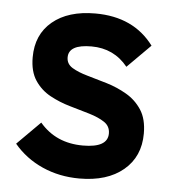

<svg xmlns="http://www.w3.org/2000/svg" viewBox="-43 -529 515 579"><g transform="rotate(5 215.0 -240.0)"><path d="M218 10Q157 10 105.5 -13Q54 -36 19 -78L89 -148Q138 -90 220 -90Q295 -90 295 -133Q295 -155 277 -167Q259 -179 230.5 -187.5Q202 -196 170.5 -205Q139 -214 110.5 -229.5Q82 -245 64 -272Q46 -299 46 -342Q46 -411 93.5 -450.5Q141 -490 223 -490Q339 -490 400 -408L330 -338Q288 -390 220 -390Q151 -390 151 -351Q151 -331 169 -320Q187 -309 215.5 -301Q244 -293 275.5 -283.5Q307 -274 335.5 -257.5Q364 -241 382 -213.5Q400 -186 400 -142Q400 -72 351 -31Q302 10 218 10Z"/></g></svg>

Font: Outfit Medium
Style: Regular
Weight: 500
Designer: Rodrigo Fuenzalida
Foundry: fragTYPE
Version: Version 1.100; ttfautohint (v1.8.4.7-5d5b);gftools[0.9.27]